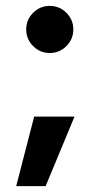

<svg xmlns="http://www.w3.org/2000/svg" viewBox="-20 -518 345 652"><path d="M149 -338Q116 -338 92.5 -361.5Q69 -385 69 -418Q69 -451 92.5 -474.5Q116 -498 149 -498Q182 -498 205.5 -474.5Q229 -451 229 -418Q229 -385 205.5 -361.5Q182 -338 149 -338ZM35 114 96 -122H233L135 114Z"/></svg>

Font: Figtree Light
Style: Bold
Weight: 700
Version: Version 2.002